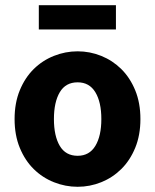

<svg xmlns="http://www.w3.org/2000/svg" viewBox="-20 -705 595 737"><path d="M278 12Q231 12 187 -5.5Q143 -23 109.5 -56Q76 -89 56 -137.5Q36 -186 36 -248Q36 -310 56 -358.5Q76 -407 109.5 -440Q143 -473 187 -490.5Q231 -508 278 -508Q325 -508 368.5 -490.5Q412 -473 445.5 -440Q479 -407 499 -358.5Q519 -310 519 -248Q519 -186 499 -137.5Q479 -89 445.5 -56Q412 -23 368.5 -5.5Q325 12 278 12ZM278 -107Q323 -107 346 -145Q369 -183 369 -248Q369 -313 346 -351Q323 -389 278 -389Q232 -389 209.5 -351Q187 -313 187 -248Q187 -183 209.5 -145Q232 -107 278 -107ZM129 -592V-685H425V-592Z"/></svg>

Font: hySource Sans Pro
Style: Bold
Weight: 700
Designer: Paul D. Hunt
Foundry: Adobe Systems Incorporated
Version: Version 2.021;PS 2.000;hotconv 1.0.86;makeotf.lib2.5.63406